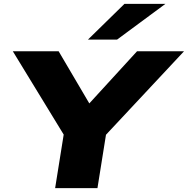

<svg xmlns="http://www.w3.org/2000/svg" viewBox="-20 -969 968 989"><path d="M264 0 322 -363 336 -230 46 -705H282L442 -433H437L686 -705H928L484 -230L540 -363L482 0ZM433 -765 621 -949H832L583 -765Z"/></svg>

Font: Nunito Sans 7pt Expanded Black
Style: Italic
Weight: 900
Width: 7
Italic angle: -9°
Designer: Vernon Adams
Foundry: Vernon Adams
Version: Version 3.101;gftools[0.9.27]